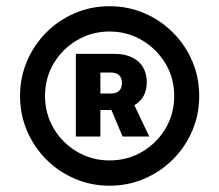

<svg xmlns="http://www.w3.org/2000/svg" viewBox="-20 -757 694 608"><path d="M326.7 -168.9Q268.1 -168.9 216.6 -191.2Q165 -213.4 126.2 -252.4Q87.4 -291.5 65.4 -343Q43.5 -394.5 43.5 -453.1Q43.5 -511.7 65.4 -563.2Q87.4 -614.7 126.2 -653.8Q165 -692.9 216.6 -715.1Q268.1 -737.3 326.7 -737.3Q385.7 -737.3 437.3 -715.1Q488.8 -692.9 527.8 -653.8Q566.9 -614.7 588.9 -563.2Q610.8 -511.7 610.8 -453.1Q610.8 -394.5 588.9 -343Q566.9 -291.5 527.8 -252.4Q488.8 -213.4 437.3 -191.2Q385.7 -168.9 326.7 -168.9ZM326.7 -249Q383.8 -249 430.2 -276.4Q476.6 -303.7 504.2 -350.1Q531.7 -396.5 531.7 -453.1Q531.7 -509.8 503.9 -555.9Q476.1 -602.1 429.7 -629.6Q383.3 -657.2 326.7 -657.2Q270.5 -657.2 223.9 -629.6Q177.2 -602.1 149.9 -555.9Q122.6 -509.8 122.6 -453.1Q122.6 -397 149.9 -350.6Q177.2 -304.2 223.9 -276.6Q270.5 -249 326.7 -249ZM368.2 -324.7 317.9 -443.8H396L452.6 -324.7ZM220.2 -324.7V-586.4H343.3Q375 -586.4 397.9 -575.4Q420.9 -564.5 432.9 -544.2Q444.8 -523.9 444.8 -496.1Q444.8 -468.8 432.4 -449.2Q419.9 -429.7 396.5 -419.2Q373 -408.7 340.3 -408.7H264.2V-460.9H331.5Q348.1 -460.9 357.2 -469.5Q366.2 -478 366.2 -494.1Q366.2 -510.3 357.2 -518.8Q348.1 -527.3 331.5 -527.3H297.9V-324.7Z"/></svg>

Font: Inter 20pt Black
Style: Regular
Weight: 900
Version: Version 4.001;git-66647c0bb